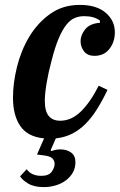

<svg xmlns="http://www.w3.org/2000/svg" viewBox="-20 -554 489 784"><path d="M159 210Q119 210 95 195.5Q71 181 62 166L89 137Q108 164 149 164Q179 164 191 147.5Q203 131 203 115Q203 102 193.5 92.5Q184 83 155 80L131 77L160 11Q94 5 63.5 -38.5Q33 -82 33 -156Q33 -215 49.5 -281.5Q66 -348 99.5 -404Q133 -460 184.5 -497Q236 -534 306 -534Q374 -534 411.5 -502Q449 -470 449 -422Q449 -383 427 -354.5Q405 -326 366 -326Q337 -326 323 -344.5Q309 -363 309 -386Q309 -411 328 -434.5Q347 -458 388 -461V-470Q364 -488 324 -488Q303 -488 285 -480.5Q267 -473 251 -453Q235 -433 220 -398Q205 -363 191 -308Q178 -260 170.5 -216Q163 -172 163 -142Q163 -100 179 -80.5Q195 -61 226 -61Q271 -61 309.5 -98Q348 -135 383 -204L419 -187Q398 -143 376 -108Q354 -73 329 -48Q304 -23 274.5 -8Q245 7 208 11L187 59L189 63Q209 56 226 56Q253 56 270.5 69Q288 82 288 108Q288 132 277.5 150.5Q267 169 249 182.5Q231 196 207.5 203Q184 210 159 210Z"/></svg>

Font: IBM Plex Serif SmBld
Style: Italic
Weight: 600
Italic angle: -14°
Designer: Mike Abbink, Paul van der Laan, Pieter van Rosmalen
Foundry: Bold Monday
Version: Version 3.001